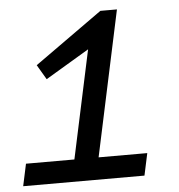

<svg xmlns="http://www.w3.org/2000/svg" viewBox="-48 -682 677 727"><g transform="rotate(-5 290.0 -318.0)"><path d="M11 0 29 -84H213L301 -495L135 -396L102 -452L360 -636H423L305 -84H490L472 0Z"/></g></svg>

Font: Sometype Mono Medium
Style: Italic
Weight: 500
Italic angle: -12°
Monospace: yes
Designer: Ryoichi Tsunekawa
Foundry: Dharma Type
Version: Version 1.000; ttfautohint (v1.8.3)